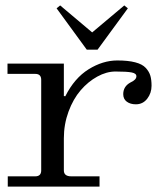

<svg xmlns="http://www.w3.org/2000/svg" viewBox="-20 -692 606 712"><path d="M189.9 -661.1 203.1 -671.9 321.8 -571.8 440.9 -671.9 454.1 -661.1 341.8 -507.8H301.8ZM8.8 0V-38.1H110.8Q132.8 -38.1 132.8 -60.1V-396Q132.8 -418 110.8 -418H7.8V-456.1H216.8V-335.9L222.2 -335Q255.9 -402.3 308.6 -435.1Q361.3 -467.8 415 -467.8Q455.1 -467.8 481.4 -460.9Q507.8 -454.1 520.5 -440.2Q533.2 -426.3 537.6 -411.1Q542 -396 542 -374Q542 -346.7 525.9 -325.9Q509.8 -305.2 483.9 -305.2Q463.4 -305.2 450.2 -314.9Q437 -324.7 437 -342.8Q437 -371.6 463.9 -386.2Q485.8 -396 485.8 -409.2Q485.8 -419.9 468.3 -423.3Q450.7 -426.8 408.2 -426.8Q375 -426.8 340.8 -408Q306.6 -389.2 279.1 -357.2Q251.5 -325.2 234.1 -278.1Q216.8 -231 216.8 -179.2V-60.1Q216.8 -38.1 244.1 -38.1H349.1V0Z"/></svg>

Font: New Heterodox Mono
Style: Book
Weight: 400
Designer: Hao Chi Kiang <hello@hckiang.com>, Alexey Kryukov <alexios@thessalonica.org.ru>
Version: Version 0.0.3